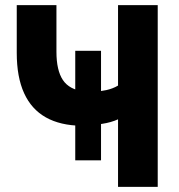

<svg xmlns="http://www.w3.org/2000/svg" viewBox="-20 -725 693 745"><path d="M438 0V-262Q425 -256 409 -251.5Q393 -247 376.5 -244.5Q360 -242 344 -240L372 -260V-103H272V-255L297 -237Q214 -238 158 -269.5Q102 -301 73.5 -363.5Q45 -426 45 -520V-705H199V-524Q199 -452 224 -414.5Q249 -377 307 -370L272 -360V-528H372V-360L343 -369Q368 -370 393 -375.5Q418 -381 438 -393V-705H592V0Z"/></svg>

Font: Nunito Sans 12pt ExtraLight
Style: Weight 830 Width 84 Optical size 12.0 YTLC 445
Weight: 830
Width: 4
Designer: Vernon Adams
Foundry: Vernon Adams
Version: Version 3.101;gftools[0.9.27]